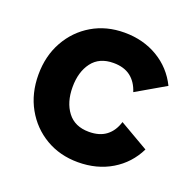

<svg xmlns="http://www.w3.org/2000/svg" viewBox="-100 -626 757 743"><g transform="rotate(20 278.5 -254.5)"><path d="M174.8 -253.9Q174.8 -191.4 204.8 -151.9Q234.9 -112.3 293 -112.3Q336.9 -112.3 364 -133.1Q391.1 -153.8 402.8 -192.4L522.5 -123Q491.2 -59.1 431.2 -23.2Q371.1 12.7 293 12.7Q218.8 12.7 160.2 -21.7Q101.6 -56.2 67.9 -116.5Q34.2 -176.8 34.2 -253.9Q34.2 -331.1 67.9 -391.4Q101.6 -451.7 159.9 -486.1Q218.3 -520.5 292.5 -520.5Q370.1 -520.5 430.4 -484.6Q490.7 -448.7 522 -384.8L402.3 -315.4Q390.1 -354 363 -374.8Q335.9 -395.5 292.5 -395.5Q234.4 -395.5 204.6 -356Q174.8 -316.4 174.8 -253.9Z"/></g></svg>

Font: Giphurs
Style: Bold
Weight: 700
Version: Version 0.920; ttfautohint (v1.8.4.7-5d5b)